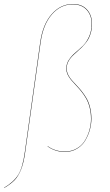

<svg xmlns="http://www.w3.org/2000/svg" viewBox="-58 -753 550 964"><path d="M-37.1 190.9 -38.1 189.9Q11.2 160.6 33.7 124.3Q56.2 87.9 66.9 8.8L144 -541Q156.7 -630.9 201.4 -681.9Q246.1 -732.9 308.1 -732.9Q353 -732.9 378.4 -705.3Q403.8 -677.7 403.8 -633.8Q403.8 -606.4 396.7 -583.7Q389.6 -561 378.4 -545.4Q367.2 -529.8 353.8 -516.4Q340.3 -502.9 326.9 -491.5Q313.5 -480 302.2 -468.3Q291 -456.5 283.9 -441.7Q276.9 -426.8 276.9 -409.2Q276.9 -393.6 283.7 -378.9Q290.5 -364.3 301.5 -351.6Q312.5 -338.9 325.7 -325.2Q338.9 -311.5 352.1 -295.2Q365.2 -278.8 376.2 -260Q387.2 -241.2 394 -214.6Q400.9 -188 400.9 -157.2Q400.9 -130.4 393.6 -103Q386.2 -75.7 371.3 -49.6Q356.4 -23.4 329.3 -6.8Q302.2 9.8 267.1 9.8Q241.2 9.8 218 1.5Q194.8 -6.8 181.2 -18.1V-20Q195.3 -8.3 218.5 -0.2Q241.7 7.8 267.1 7.8Q301.8 7.8 328.6 -8.3Q355.5 -24.4 370.1 -50.3Q384.8 -76.2 391.8 -103Q398.9 -129.9 398.9 -155.8Q398.9 -186.5 392.1 -213.1Q385.3 -239.7 374.3 -258.8Q363.3 -277.8 350.1 -294.2Q336.9 -310.5 323.7 -324.2Q310.5 -337.9 299.6 -350.8Q288.6 -363.8 281.7 -378.4Q274.9 -393.1 274.9 -409.2Q274.9 -433.1 288.1 -452.9Q301.3 -472.7 319.8 -488.3Q338.4 -503.9 356.9 -521.7Q375.5 -539.6 388.7 -568.1Q401.9 -596.7 401.9 -633.8Q401.9 -676.8 376.7 -703.9Q351.6 -731 307.1 -731Q246.6 -731 202.6 -680.7Q158.7 -630.4 146 -541L68.8 8.8Q61.5 63.5 47.9 97.7Q34.2 131.8 15.4 151.4Q-3.4 170.9 -37.1 190.9Z"/></svg>

Font: Fira Sans Compressed Two
Style: Italic
Weight: 100
Width: 3
Italic angle: -8°
Designer: Carrois Corporate & Edenspiekermann AG
Foundry: Carrois Corporate GbR & Edenspiekermann AG
Version: Version 4.203;PS 004.203;hotconv 1.0.88;makeotf.lib2.5.64775